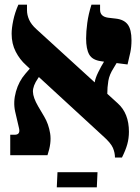

<svg xmlns="http://www.w3.org/2000/svg" viewBox="-20 -667 601 825"><path d="M24 0V-88H43Q68 -88 62 -115L45 -188Q36 -229 48.5 -273.5Q61 -318 89 -350L108 -372L92 -387Q65 -411 47.5 -445Q30 -479 30 -522Q30 -546 37 -579.5Q44 -613 59 -647H96V-623Q96 -603 105 -582.5Q114 -562 136 -542L387 -313Q389 -330 402 -356.5Q415 -383 427 -402L414 -404Q377 -409 363.5 -432.5Q350 -456 350 -502Q350 -531 355 -568.5Q360 -606 373 -647H410V-625Q410 -596 444 -591L478 -587Q513 -583 529 -561.5Q545 -540 545 -494Q545 -466 540 -442Q535 -418 528 -390L481 -396L469 -376Q450 -347 445.5 -319.5Q441 -292 441 -264L486 -223Q534 -180 534 -101Q534 -73 527 -47.5Q520 -22 504 10H474Q474 -11 465 -32Q456 -53 422 -83L147 -336L143 -330Q121 -298 121.5 -273Q122 -248 144 -210L170 -166Q189 -134 195.5 -93.5Q202 -53 184 0ZM224 138 227 73H399L396 138Z"/></svg>

Font: Noto Serif Hebrew SemiCondensed Black
Style: Regular
Weight: 900
Width: 4
Designer: Monotype Design Team
Foundry: Monotype Imaging Inc.
Version: Version 2.004; ttfautohint (v1.8.4.7-5d5b)